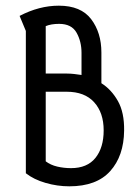

<svg xmlns="http://www.w3.org/2000/svg" viewBox="-20 -646 492 676"><path d="M337 -353Q372 -331 395 -290.5Q418 -250 417 -186Q416 -97 368 -43.5Q320 10 224 10Q182 10 140.5 -2Q99 -14 71 -36V-537L49 -590Q118 -626 187 -626Q265 -626 301 -578.5Q337 -531 337 -461ZM216 -387Q228 -387 241 -385.5Q254 -384 267 -382V-460Q267 -500 249.5 -531Q232 -562 188 -562Q160 -562 141 -554V-387ZM141 -78Q158 -65 181.5 -59.5Q205 -54 230 -54Q287 -54 316 -90Q345 -126 345 -187Q345 -249 311.5 -286Q278 -323 215 -323H141Z"/></svg>

Font: Aubrey
Style: Regular
Weight: 400
Designer: Gayaneh Bagdasaryan
Foundry: Cyreal.org
Version: Version 1.102; ttfautohint (v1.8.3)